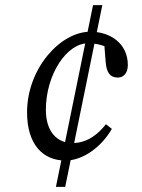

<svg xmlns="http://www.w3.org/2000/svg" viewBox="-20 -680 550 745"><path d="M85 -244C85 -119 147 -57 234 -57C302 -57 374 -110 414 -180L391 -198C364 -164 323 -125 261 -125C203 -125 158 -167 158 -254C158 -391 239 -512 321 -512C362 -512 390 -501 425 -483L384 -516L390 -440C393 -399 407 -379 437 -379C456 -379 476 -392 476 -428C476 -511 408 -557 331 -557C213 -557 85 -413 85 -244ZM233 45 377 -660H341L197 45H233Z"/></svg>

Font: Source Serif Variable
Style: Italic
Weight: 389
Italic angle: -12°
Designer: Frank Grießhammer
Foundry: Adobe Systems Incorporated
Version: Version 3.001;hotconv 1.0.111;makeotfexe 2.5.65597